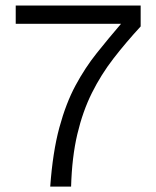

<svg xmlns="http://www.w3.org/2000/svg" viewBox="-20 -673 560 690"><path d="M235.5 -2.5H160.5Q169.5 -126.5 193.2 -214.2Q217 -302 251.5 -366Q286 -430 327.8 -482.2Q369.5 -534.5 415 -587.5H36.5V-653H485.5V-578Q432.5 -520.5 388 -463Q343.5 -405.5 310.5 -339.5Q277.5 -273.5 258 -191.2Q238.5 -109 235.5 -2.5Z"/></svg>

Font: Overused Grotesk Book
Style: Regular
Weight: 375
Version: Version 0.004